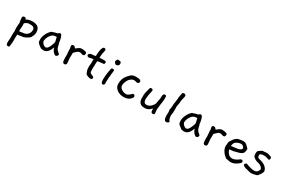

<svg xmlns="http://www.w3.org/2000/svg" viewBox="104 -1745 4640 3149"><g transform="rotate(30 2423.5 -170.5)"><path d="M410 -213V-207Q409 -192 406.5 -177Q404 -162 397 -148L376 -106Q368 -95 351 -83Q334 -71 314.5 -60.5Q295 -50 275.5 -43Q256 -36 243 -36H233Q229 -36 220.5 -34.5Q212 -33 202 -30.5Q192 -28 182.5 -26.5Q173 -25 167 -25Q159 -25 156 -26L153 42Q152 48 153 59.5Q154 71 154 90.5Q154 110 151.5 139Q149 168 143 209Q132 217 117 217Q102 217 94.5 209Q87 201 84.5 190Q82 179 82 167.5Q82 156 82 149Q82 139 83 131Q84 123 84.5 114.5Q85 106 86 97Q87 88 87 75Q87 64 86.5 53Q86 42 86 28Q86 0 87.5 -21.5Q89 -43 91 -58Q86 -78 86 -114Q86 -143 87.5 -166Q89 -189 93 -204Q86 -239 83 -263.5Q80 -288 80 -302Q80 -319 88.5 -327.5Q97 -336 117 -336Q129 -336 135.5 -331.5Q142 -327 151 -307Q200 -337 266 -337Q331 -337 369 -310.5Q407 -284 410 -213ZM342 -217Q342 -268 285 -276Q282 -276 278.5 -275.5Q275 -275 272 -275Q264 -275 254.5 -275.5Q245 -276 234 -277Q195 -272 157 -239Q158 -226 158.5 -211Q159 -196 159 -178Q157 -157 155.5 -141Q154 -125 154 -114Q154 -97 156 -92Q158 -87 167 -87Q170 -87 178.5 -88.5Q187 -90 197 -92Q207 -94 216.5 -95.5Q226 -97 229 -97Q264 -99 286 -113.5Q308 -128 320.5 -146.5Q333 -165 337.5 -185Q342 -205 342 -217Z M897 -100Q911 -91 911 -78Q911 -64 897 -51Q883 -38 870 -38Q839 -49 816.5 -79Q794 -109 786 -144Q779 -129 769.5 -106.5Q760 -84 745 -64Q730 -44 708 -29.5Q686 -15 653 -15Q636 -15 608 -21Q577 -43 559.5 -56.5Q542 -70 533 -82Q524 -94 522 -109Q520 -124 520 -149Q520 -170 526.5 -195.5Q533 -221 545 -247Q557 -273 575 -298Q593 -323 617 -344Q661 -359 686 -366Q711 -373 720 -373Q740 -396 762 -396Q774 -396 783 -382Q792 -368 799.5 -345.5Q807 -323 811.5 -296Q816 -269 819 -244Q822 -239 824 -232.5Q826 -226 828 -216L834 -188Q840 -159 857 -138Q874 -117 897 -100ZM756 -232Q754 -241 749 -262Q744 -283 736 -316Q724 -313 710 -313.5Q696 -314 680 -308Q664 -302 645.5 -286Q627 -270 608 -236Q584 -192 584 -143Q590 -130 595 -120.5Q600 -111 607.5 -103.5Q615 -96 626 -89Q637 -82 654 -74Q669 -77 679.5 -81Q690 -85 698 -93.5Q706 -102 713 -115Q720 -128 730 -149Q756 -207 756 -232Z M1274 -340Q1286 -332 1286 -312Q1286 -273 1254 -273Q1239 -273 1224 -280Q1209 -287 1195 -287Q1179 -287 1164.5 -281Q1150 -275 1132 -257L1095 -221V-200Q1095 -185 1094.5 -166.5Q1094 -148 1093 -127Q1094 -90 1102 -27Q1099 9 1066 9Q1048 9 1040.5 -0.5Q1033 -10 1030 -26Q1027 -42 1027 -62Q1027 -82 1025 -103Q1026 -108 1026 -115Q1026 -122 1026 -130V-146L1020 -219Q1019 -224 1019 -228Q1019 -232 1019 -236Q1019 -244 1021 -254Q1011 -290 1011 -307Q1011 -321 1019 -327.5Q1027 -334 1048 -334Q1062 -334 1070 -324.5Q1078 -315 1090 -301L1134 -333Q1151 -346 1165.5 -350Q1180 -354 1194 -354Q1215 -354 1238 -349Z M1632 -369Q1640 -363 1640 -346Q1640 -316 1615 -316H1611Q1611 -316 1596.5 -314.5Q1582 -313 1564 -311Q1546 -309 1529.5 -306.5Q1513 -304 1510 -302V-292Q1510 -281 1508 -262.5Q1506 -244 1506 -229Q1506 -224 1506.5 -219Q1507 -214 1508 -209Q1504 -197 1504 -169Q1505 -131 1506 -112.5Q1507 -94 1512 -85Q1517 -76 1529 -71Q1541 -66 1564 -56Q1588 -48 1588 -28Q1588 -15 1578.5 -6Q1569 3 1554 3Q1547 3 1533 0Q1519 -3 1504.5 -8.5Q1490 -14 1478 -21.5Q1466 -29 1462 -38Q1450 -64 1443 -88.5Q1436 -113 1436 -140Q1436 -168 1437 -182Q1438 -196 1439 -204Q1440 -212 1441 -218.5Q1442 -225 1442 -237Q1442 -245 1441.5 -253.5Q1441 -262 1441 -270Q1441 -281 1441.5 -288.5Q1442 -296 1443 -301Q1416 -299 1363 -285Q1347 -285 1335 -293Q1323 -301 1323 -316Q1323 -320 1326 -327Q1329 -334 1336.5 -340.5Q1344 -347 1357.5 -351.5Q1371 -356 1391 -356H1397Q1419 -356 1448 -365Q1448 -366 1448.5 -373.5Q1449 -381 1449.5 -390.5Q1450 -400 1450.5 -409Q1451 -418 1451 -422V-427Q1452 -438 1455 -458.5Q1458 -479 1464 -499.5Q1470 -520 1479.5 -535Q1489 -550 1503 -550Q1530 -550 1536 -526Q1536 -524 1533.5 -512Q1531 -500 1528 -485Q1525 -470 1522 -456Q1519 -442 1519 -438Q1519 -436 1518 -427Q1517 -418 1516.5 -407Q1516 -396 1515 -385Q1514 -374 1514 -369Q1512 -369 1541 -372Q1546 -372 1550.5 -372.5Q1555 -373 1559 -373Q1562 -373 1564 -372.5Q1566 -372 1568 -372Q1577 -373 1585 -373.5Q1593 -374 1600 -374Q1622 -374 1632 -369Z M1859 -456Q1859 -439 1853.5 -428.5Q1848 -418 1839 -413Q1830 -408 1819.5 -406.5Q1809 -405 1799 -405Q1785 -415 1775.5 -427.5Q1766 -440 1766 -452Q1766 -461 1774 -472.5Q1782 -484 1788 -495L1834 -491Q1859 -485 1859 -456ZM1825 -311V-307Q1825 -298 1822.5 -277.5Q1820 -257 1815 -224Q1816 -219 1816 -210Q1816 -204 1812 -183Q1808 -162 1808 -147Q1808 -144 1808.5 -141Q1809 -138 1809 -136Q1806 -122 1806 -96Q1806 -85 1806.5 -72.5Q1807 -60 1808 -46Q1800 -17 1777 -17Q1757 -17 1749.5 -38.5Q1742 -60 1742 -95Q1742 -130 1744.5 -159Q1747 -188 1751 -213.5Q1755 -239 1759.5 -262.5Q1764 -286 1768 -309Q1778 -324 1796 -324Q1815 -324 1825 -311Z M2328 -93Q2308 -52 2268.5 -30.5Q2229 -9 2170 -9Q2157 -9 2128 -14Q2099 -19 2069 -35.5Q2039 -52 2016.5 -81.5Q1994 -111 1994 -161Q1994 -205 2007 -245.5Q2020 -286 2052 -323Q2073 -347 2089 -362.5Q2105 -378 2120.5 -386Q2136 -394 2154.5 -397Q2173 -400 2200 -400Q2230 -400 2247 -396.5Q2264 -393 2273 -387.5Q2282 -382 2284.5 -374.5Q2287 -367 2287 -358Q2287 -324 2247 -324Q2248 -324 2242 -325.5Q2236 -327 2227 -329.5Q2218 -332 2208 -333.5Q2198 -335 2190 -335Q2161 -335 2126.5 -307.5Q2092 -280 2072 -222Q2066 -205 2063.5 -191.5Q2061 -178 2061 -169Q2061 -137 2078.5 -117.5Q2096 -98 2118.5 -87.5Q2141 -77 2161 -73.5Q2181 -70 2186 -70Q2203 -70 2219.5 -79Q2236 -88 2249 -98.5Q2262 -109 2270.5 -118Q2279 -127 2279 -127Q2287 -134 2297 -134Q2310 -134 2319 -122Q2328 -110 2328 -98Z M2775 -366Q2776 -355 2776.5 -345Q2777 -335 2777 -324Q2777 -300 2775 -283.5Q2773 -267 2770 -246.5Q2767 -226 2762.5 -196.5Q2758 -167 2754 -118Q2754 -115 2753.5 -112.5Q2753 -110 2753 -107Q2753 -91 2756 -72L2760 -35Q2760 -9 2727 -9Q2713 -9 2706 -16.5Q2699 -24 2696 -34.5Q2693 -45 2693 -56.5Q2693 -68 2693 -76Q2693 -86 2694 -91Q2670 -67 2651.5 -53.5Q2633 -40 2617.5 -34Q2602 -28 2587.5 -27Q2573 -26 2557 -26Q2503 -26 2474.5 -56Q2446 -86 2446 -145Q2446 -152 2446 -161Q2446 -170 2447 -182Q2446 -186 2446 -195Q2446 -208 2447 -219.5Q2448 -231 2451.5 -247.5Q2455 -264 2461.5 -288.5Q2468 -313 2479 -352Q2490 -363 2504 -363Q2517 -363 2526 -356Q2535 -349 2535 -335Q2535 -330 2531.5 -314Q2528 -298 2524 -279Q2520 -260 2516.5 -241.5Q2513 -223 2513 -213V-208Q2511 -194 2509.5 -182Q2508 -170 2508 -162Q2508 -131 2520.5 -108.5Q2533 -86 2568 -86Q2591 -86 2611 -96Q2631 -106 2647 -120.5Q2663 -135 2675 -152.5Q2687 -170 2693 -185Q2695 -204 2700 -230.5Q2705 -257 2713 -292Q2712 -298 2712 -304Q2712 -310 2712 -315Q2712 -327 2713.5 -339.5Q2715 -352 2718.5 -361.5Q2722 -371 2729 -377.5Q2736 -384 2748 -384Q2770 -384 2775 -366Z M3047 -533Q3046 -522 3043 -506Q3040 -490 3036 -473.5Q3032 -457 3028.5 -442Q3025 -427 3023 -418Q3024 -413 3024 -409Q3024 -405 3024 -400Q3024 -392 3022 -379Q3020 -366 3017 -352Q3014 -338 3012 -325.5Q3010 -313 3010 -306Q3010 -296 3010.5 -277Q3011 -258 3011 -235.5Q3011 -213 3009 -189Q3007 -165 3002 -146Q3003 -134 3003 -122Q3003 -110 3005.5 -96.5Q3008 -83 3014.5 -67Q3021 -51 3036 -33Q3033 -22 3017.5 -12.5Q3002 -3 2986 -3Q2965 -3 2951.5 -26.5Q2938 -50 2938 -113Q2938 -124 2939.5 -132.5Q2941 -141 2941 -153Q2941 -178 2935 -213Q2939 -223 2941.5 -241Q2944 -259 2945 -276.5Q2946 -294 2946.5 -306.5Q2947 -319 2947 -318Q2947 -319 2949.5 -334Q2952 -349 2955 -370Q2958 -391 2960.5 -412.5Q2963 -434 2963 -447V-455Q2966 -473 2970 -495Q2974 -517 2979 -543Q2988 -558 3009 -558Q3035 -558 3047 -533Z M3559 -100Q3573 -91 3573 -78Q3573 -64 3559 -51Q3545 -38 3532 -38Q3501 -49 3478.5 -79Q3456 -109 3448 -144Q3441 -129 3431.5 -106.5Q3422 -84 3407 -64Q3392 -44 3370 -29.5Q3348 -15 3315 -15Q3298 -15 3270 -21Q3239 -43 3221.5 -56.5Q3204 -70 3195 -82Q3186 -94 3184 -109Q3182 -124 3182 -149Q3182 -170 3188.5 -195.5Q3195 -221 3207 -247Q3219 -273 3237 -298Q3255 -323 3279 -344Q3323 -359 3348 -366Q3373 -373 3382 -373Q3402 -396 3424 -396Q3436 -396 3445 -382Q3454 -368 3461.5 -345.5Q3469 -323 3473.5 -296Q3478 -269 3481 -244Q3484 -239 3486 -232.5Q3488 -226 3490 -216L3496 -188Q3502 -159 3519 -138Q3536 -117 3559 -100ZM3418 -232Q3416 -241 3411 -262Q3406 -283 3398 -316Q3386 -313 3372 -313.5Q3358 -314 3342 -308Q3326 -302 3307.5 -286Q3289 -270 3270 -236Q3246 -192 3246 -143Q3252 -130 3257 -120.5Q3262 -111 3269.5 -103.5Q3277 -96 3288 -89Q3299 -82 3316 -74Q3331 -77 3341.5 -81Q3352 -85 3360 -93.5Q3368 -102 3375 -115Q3382 -128 3392 -149Q3418 -207 3418 -232Z M3936 -340Q3948 -332 3948 -312Q3948 -273 3916 -273Q3901 -273 3886 -280Q3871 -287 3857 -287Q3841 -287 3826.5 -281Q3812 -275 3794 -257L3757 -221V-200Q3757 -185 3756.5 -166.5Q3756 -148 3755 -127Q3756 -90 3764 -27Q3761 9 3728 9Q3710 9 3702.5 -0.5Q3695 -10 3692 -26Q3689 -42 3689 -62Q3689 -82 3687 -103Q3688 -108 3688 -115Q3688 -122 3688 -130V-146L3682 -219Q3681 -224 3681 -228Q3681 -232 3681 -236Q3681 -244 3683 -254Q3673 -290 3673 -307Q3673 -321 3681 -327.5Q3689 -334 3710 -334Q3724 -334 3732 -324.5Q3740 -315 3752 -301L3796 -333Q3813 -346 3827.5 -350Q3842 -354 3856 -354Q3877 -354 3900 -349Z M4392 -40Q4360 -8 4317 15Q4274 38 4229 38Q4210 38 4142 24Q4124 12 4104 -6Q4084 -24 4067.5 -47.5Q4051 -71 4040.5 -97.5Q4030 -124 4030 -153V-152Q4031 -161 4032 -173Q4033 -184 4034 -198.5Q4035 -213 4037 -233Q4057 -265 4078.5 -296Q4100 -327 4142 -351Q4206 -366 4238 -366Q4253 -366 4264.5 -364.5Q4276 -363 4286.5 -357.5Q4297 -352 4307.5 -343Q4318 -334 4333 -319Q4344 -307 4350 -301.5Q4356 -296 4359 -293Q4362 -290 4362 -288Q4362 -286 4362 -282Q4362 -246 4354.5 -224Q4347 -202 4326.5 -188Q4306 -174 4270 -163.5Q4234 -153 4177 -140H4171Q4153 -140 4107 -132Q4143 -26 4222 -26Q4278 -26 4349 -83Q4356 -89 4367 -89Q4398 -89 4398 -59Q4398 -49 4392 -40ZM4296 -264Q4269 -309 4235 -309Q4220 -309 4203 -305Q4186 -301 4170.5 -294Q4155 -287 4141.5 -277Q4128 -267 4119 -254Q4115 -246 4111.5 -231Q4108 -216 4103 -195Q4130 -200 4162.5 -202Q4195 -204 4224.5 -210Q4254 -216 4274 -228Q4294 -240 4296 -264Z M4787 -109Q4784 -80 4766 -54L4730 -3Q4721 5 4702 10.5Q4683 16 4663.5 19.5Q4644 23 4628.5 25Q4613 27 4612 27Q4602 27 4586.5 23.5Q4571 20 4556 16Q4541 12 4530 8.5Q4519 5 4518 5H4517Q4506 4 4493.5 0Q4481 -4 4469.5 -10Q4458 -16 4450.5 -23.5Q4443 -31 4443 -40Q4443 -51 4454 -62.5Q4465 -74 4476 -74Q4577 -34 4637 -34Q4659 -34 4674.5 -43Q4690 -52 4698 -62L4719 -100Q4719 -113 4711.5 -126Q4704 -139 4691.5 -149.5Q4679 -160 4663 -168Q4647 -176 4630 -179Q4611 -182 4591.5 -190Q4572 -198 4555.5 -209Q4539 -220 4528.5 -233.5Q4518 -247 4517 -263Q4516 -263 4515 -301Q4517 -316 4519 -325Q4521 -334 4528 -341.5Q4535 -349 4549.5 -358Q4564 -367 4591 -384Q4599 -385 4620.5 -386.5Q4642 -388 4679 -392Q4695 -392 4761 -368Q4771 -359 4771 -341Q4771 -310 4750 -310Q4749 -310 4748 -310.5Q4747 -311 4745 -311L4709 -323Q4682 -331 4663 -331Q4635 -331 4618.5 -328Q4602 -325 4594 -320.5Q4586 -316 4583 -311Q4580 -306 4579 -302Q4579 -299 4578.5 -296.5Q4578 -294 4578 -291Q4578 -252 4610 -243Q4768 -211 4787 -109Z"/></g></svg>

Font: Gaegu
Style: Accents-Regular
Weight: 400
Designer: JIKJI
Foundry: JIKJI
Version: Version 1.00